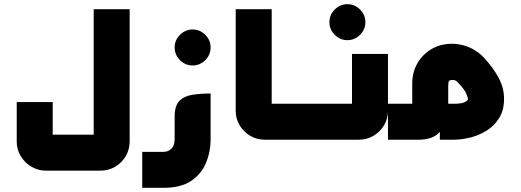

<svg xmlns="http://www.w3.org/2000/svg" viewBox="-20 -668 2490 918"><path d="M201 148Q163 148 131 129.5Q99 111 79.5 79Q60 47 60 9V-180H232V-4Q227 -9 222 -14Q217 -19 212 -24H448Q443 -19 438 -14Q433 -9 428 -4V-624H600V8Q600 46 581.5 78Q563 110 531 129Q499 148 460 148Z M901 -355Q866 -355 840.5 -380.5Q815 -406 815 -441Q815 -476 840.5 -501.5Q866 -527 901 -527Q936 -527 961.5 -501.5Q987 -476 987 -441Q987 -406 961.5 -380.5Q936 -355 901 -355Z M660 230V58H762Q784 58 799.5 43Q815 28 815 -3V-111Q815 -161 837 -184.5Q859 -208 898 -214.5Q937 -221 987 -221V-3Q987 58 964.5 111.5Q942 165 893 197.5Q844 230 762 230Z M1427 0H1397V-172H1427ZM1417 0H1246Q1208 0 1176.5 -18.5Q1145 -37 1126 -68.5Q1107 -100 1107 -138V-624H1279V-152Q1274 -157 1269 -162Q1264 -167 1259 -172H1417Z M1641 -476Q1606 -476 1580.5 -501.5Q1555 -527 1555 -562Q1555 -597 1580.5 -622.5Q1606 -648 1641 -648Q1676 -648 1701.5 -622.5Q1727 -597 1727 -562Q1727 -527 1701.5 -501.5Q1676 -476 1641 -476Z M1407 0V-172H1683Q1678 -167 1673 -162Q1668 -157 1663 -152V-410H1835V-138Q1835 -100 1816 -68.5Q1797 -37 1765.5 -18.5Q1734 0 1696 0Z M1835 0V-172H1971Q1966 -167 1961 -162Q1956 -157 1951 -152V-271Q1951 -311 1966 -346Q1981 -381 2007 -406Q2047 -444 2098.5 -454.5Q2150 -465 2202 -449.5Q2254 -434 2293 -393Q2337 -346 2363.5 -297Q2390 -248 2390 -195Q2390 -141 2366.5 -103.5Q2343 -66 2306 -43Q2269 -20 2227 -10Q2185 0 2149 0H2083V-172H2149Q2183 -172 2197 -177.5Q2211 -183 2214.5 -188.5Q2218 -194 2218 -194Q2218 -198 2209.5 -219.5Q2201 -241 2168 -275Q2163 -281 2157.5 -283Q2152 -285 2146.5 -285.5Q2141 -286 2136 -285Q2126 -284 2124.5 -275Q2123 -266 2123 -259V-168Q2123 -125 2111.5 -87Q2100 -49 2069 -24.5Q2038 0 1980 0Z"/></svg>

Font: Mada Black
Style: Regular
Weight: 900
Designer: Khaled Hosny
Version: Version 1.5